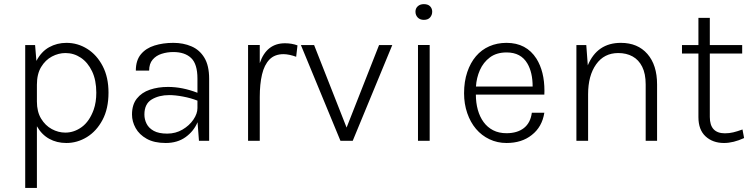

<svg xmlns="http://www.w3.org/2000/svg" viewBox="-20 -698 3733 952"><path d="M163 234H105V-474.5H154L160.5 -396Q184.5 -442 223.5 -463.8Q262.5 -485.5 309.5 -485.5Q365.5 -485.5 413 -455.5Q460.5 -425.5 489.2 -370.2Q518 -315 518 -238.5Q518 -159 488.2 -103.2Q458.5 -47.5 410.8 -18.2Q363 11 309 11Q261.5 11 224 -9.8Q186.5 -30.5 163 -72ZM304 -40.5Q347.5 -40.5 385.5 -68.2Q423.5 -96 444.5 -154Q457.5 -191 457.5 -238.5Q457.5 -300.5 436.5 -344.5Q415.5 -388.5 380.8 -411.8Q346 -435 304.5 -435Q270 -435 237.5 -417.8Q205 -400.5 184 -365.8Q163 -331 163 -278V-194.5Q163 -144 183.8 -109.8Q204.5 -75.5 236.8 -58Q269 -40.5 304 -40.5Z M801.5 11Q744.5 11 707.5 -9.8Q670.5 -30.5 652.5 -63Q634.5 -95.5 634.5 -130Q634.5 -179 658.5 -209.2Q682.5 -239.5 723 -253.2Q763.5 -267 813 -267Q884 -267 959 -238V-308.5Q959 -380.5 927.8 -410.2Q896.5 -440 839.5 -440Q809 -440 781.5 -431.2Q754 -422.5 736.8 -402.2Q719.5 -382 719.5 -348H653.5Q653.5 -398.5 678.5 -428.8Q703.5 -459 745.8 -472.2Q788 -485.5 839.5 -485.5Q889 -485.5 929.2 -468.2Q969.5 -451 993.2 -412Q1017 -373 1017 -307.5V0H966.5L959.5 -92Q940.5 -47 900 -18Q859.5 11 801.5 11ZM809 -35.5Q851 -35.5 885 -55.5Q919 -75.5 939 -105Q959 -134.5 959 -162V-199Q926 -212 887.5 -219.2Q849 -226.5 819 -226.5Q768.5 -226.5 732.2 -204.8Q696 -183 696 -130Q696 -106 706.8 -84.5Q717.5 -63 742.2 -49.2Q767 -35.5 809 -35.5Z M1268 0H1210V-475H1268V-385Q1301.5 -483.5 1393 -483.5Q1426.5 -483.5 1455 -473L1448.5 -416.5Q1434 -422 1416.8 -425.8Q1399.5 -429.5 1386 -429.5Q1342 -429.5 1316.2 -403Q1290.5 -376.5 1279.2 -328.8Q1268 -281 1268 -217.5Z M1729 0H1668L1472 -474.5H1537.5L1698.5 -65.5L1859.5 -474.5H1925Z M2110.5 0H2052.5V-475H2110.5ZM2081.5 -599.5Q2062.5 -599.5 2051.2 -611.2Q2040 -623 2040 -640Q2040 -656.5 2051.5 -667Q2063 -677.5 2081.5 -677.5Q2102 -677.5 2112.5 -666.8Q2123 -656 2123 -640Q2123 -623.5 2112.5 -611.5Q2102 -599.5 2081.5 -599.5Z M2491.5 11Q2446 11 2407 -7.5Q2368 -26 2340.2 -58.8Q2312.5 -91.5 2296.8 -137Q2281 -182.5 2281 -235.5Q2281 -294 2296.8 -340.5Q2312.5 -387 2340 -419.2Q2367.5 -451.5 2406.2 -468.5Q2445 -485.5 2491.5 -485.5Q2590 -485.5 2640 -407Q2679.5 -343.5 2679.5 -247.5L2679 -229H2339.5Q2339.5 -188.5 2349.2 -153.5Q2359 -118.5 2377.8 -92.8Q2396.5 -67 2425 -52.2Q2453.5 -37.5 2491.5 -37.5Q2545 -37.5 2577.8 -63.2Q2610.5 -89 2617 -139H2679Q2668 -68.5 2616.5 -28.5Q2567 11 2491.5 11ZM2621 -269Q2621 -338.5 2595 -383Q2563 -438 2492 -438Q2442 -438 2409.2 -413.5Q2376.5 -389 2359.5 -350.5Q2342.5 -312 2340 -269Z M3238 0H3181.5V-279.5Q3181.5 -332.5 3164.2 -367Q3147 -401.5 3116.5 -418.2Q3086 -435 3045.5 -435Q2975.5 -435 2935.8 -379Q2896 -323 2896 -230.5V0H2838V-474.5H2887L2894.5 -374Q2941 -485.5 3058.5 -485.5Q3142 -485.5 3190 -430.5Q3238 -375.5 3238 -279.5Z M3570 11Q3514 11 3478.5 -21.8Q3443 -54.5 3443 -117V-432.5H3361.5V-474.5H3443V-609.5H3499.5V-474.5H3660V-432.5H3499.5V-118Q3499.5 -37 3574.5 -37Q3596 -37 3615.8 -41.8Q3635.5 -46.5 3661.5 -56L3669.5 -13.5Q3616 11 3570 11Z"/></svg>

Font: Betina Sans Light
Style: Regular
Weight: 300
Designer: Jonathan Pinhorn (font) & Cristiano Sobral (main changes)
Version: Version 2.001;October 6, 2020;FontCreator 13.0.0.2681 64-bit